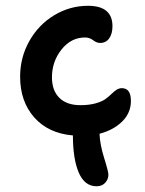

<svg xmlns="http://www.w3.org/2000/svg" viewBox="-20 -525 502 666"><path d="M314.9 121.1Q273.4 121.1 253.2 73.7Q232.9 26.4 232.9 -55.2Q147.5 -62.5 98.6 -117.9Q49.8 -173.3 49.8 -258.8Q49.8 -326.2 82 -383.1Q114.3 -439.9 168.5 -472.4Q222.7 -504.9 285.2 -504.9Q370.1 -504.9 370.1 -434.1Q370.1 -408.2 358.9 -392.1Q347.7 -376 327.1 -376Q315.4 -376 303 -385.5Q290.5 -395 274.9 -395Q226.6 -395 193.4 -353.3Q160.2 -311.5 160.2 -256.8Q160.2 -210.9 186 -185.5Q211.9 -160.2 258.8 -160.2Q288.6 -160.2 310.8 -166.3Q333 -172.4 345 -180.9Q356.9 -189.5 365.7 -198.2Q374.5 -207 383.5 -213.1Q392.6 -219.2 402.8 -219.2Q434.1 -219.2 434.1 -174.8Q434.1 -133.8 404.3 -104Q374.5 -74.2 325.2 -61Q326.7 -23.4 341.3 23.2Q356 69.8 356 81.1Q356 96.7 345 108.9Q334 121.1 314.9 121.1Z"/></svg>

Font: Shantell Sans Irregular Bouncy
Style: Regular
Weight: 500
Designer: Stephen Nixon, Anya Danilova, Shantell Martin
Foundry: Arrow Type
Version: Version 1.006;[9816181b4]